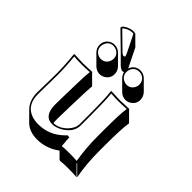

<svg xmlns="http://www.w3.org/2000/svg" viewBox="-227 -900 1102 1102"><g transform="rotate(45 323.5 -349.5)"><path d="M130.9 -570.8Q130.9 -608.9 164.1 -627Q177.7 -633.8 191.9 -633.8Q218.3 -632.8 236.8 -615.7L293 -559.1Q311 -540 311.5 -514.6Q311.5 -477.5 277.8 -459.5Q264.2 -452.1 248.5 -452.6Q224.1 -453.6 206.1 -470.7L149.4 -527.3Q131.3 -546.4 130.9 -570.8ZM230 -762.7 286.6 -706.5 341.8 -594.7Q342.8 -592.3 343.3 -591.8Q355.5 -627 392.1 -633.3Q397.9 -634.3 402.8 -633.8Q427.7 -632.8 445.3 -616.2L502 -559.6Q520 -540 520.5 -514.6Q520.5 -478.5 487.8 -460Q473.6 -452.6 459.5 -452.6Q433.1 -453.6 415 -471.2L358.4 -527.8Q344.7 -542.5 340.8 -560.1Q335 -557.1 330.1 -557.1Q316.9 -558.6 299.8 -574.7L243.2 -631.3L146 -726.1L147.9 -735.8Q160.6 -751.5 191.9 -761.2Q204.1 -764.6 214.4 -764.6Q222.7 -764.2 230 -762.7ZM261.2 -66.9Q304.7 -67.4 341.8 -104.5Q371.1 -134.8 372.1 -168.9V-249Q372.1 -373.5 365.2 -429.2L367.2 -432.1Q368.7 -432.1 435.1 -429.2L512.2 -432.1L513.2 -429.2L569.3 -372.6Q560.5 -318.4 560.5 -192.4V-135.3Q560.5 -34.7 577.6 56.6L521 0L519 2.9L575.7 59.6Q556.2 56.6 502 56.6Q468.3 56.6 444.3 59.6Q438 59.1 436 58.1L397.9 20Q335.4 66.4 260.7 66.4Q198.2 65.9 163.1 31.7L106.9 -24.9Q70.8 -62.5 70.8 -126L73.2 -249Q75.2 -332 64.9 -429.2L66.9 -432.1Q68.4 -432.1 137.2 -429.2L211.9 -432.1L212.9 -429.2L269.5 -372.6Q265.6 -345.7 262.2 -208.5Q261.7 -199.7 261.7 -192.4L259.8 -102.5Q259.3 -82 261.2 -66.9ZM374 -62V-64H372.1ZM223.6 -753.9Q217.3 -754.9 214.4 -754.9Q183.1 -754.4 156.2 -730.5L250 -638.7Q264.6 -624 273.4 -623.5Q278.3 -624 282.7 -628.4Q281.7 -635.7 276.4 -647ZM364.7 -70.8 367.7 -74.2H383.3L388.7 -7.3Q414.6 -10.3 445.3 -9.8Q479.5 -9.8 509.3 -7.8Q494.1 -98.6 494.1 -191.9V-249Q494.1 -370.6 501.5 -421.4Q461.9 -418.9 435.1 -418.9Q407.7 -418.9 376 -421.4Q381.8 -367.2 381.8 -249V-168.9Q381.8 -113.8 324.2 -77.6Q291 -57.1 259.8 -57.1Q194.3 -57.1 192.9 -147Q192.9 -153.3 192.9 -159.2L194.8 -249.5Q195.8 -271.5 196.3 -310.5Q197.8 -387.7 202.1 -421.4Q165 -418.9 137.2 -418.9Q109.9 -418.9 75.7 -421.4Q85 -328.6 83 -249L81.1 -126Q79.6 -34.2 150.9 -8.3Q174.8 0 204.1 0Q290.5 0 354.5 -60.5Q360.4 -65.9 364.7 -70.8ZM141.1 -570.8Q141.1 -539.6 169.9 -524.4Q181.2 -519 191.9 -519Q224.6 -519 239.7 -548.8Q244.6 -560.1 245.1 -570.8Q245.1 -605.5 213.9 -619.6Q203.1 -624 191.9 -624Q160.2 -624 146.5 -594.2Q141.1 -582.5 141.1 -570.8ZM350.1 -570.8Q350.1 -539.1 379.9 -524.4Q391.6 -519 402.8 -519Q433.6 -519 448.7 -548.3Q454.1 -559.6 454.1 -570.8Q454.1 -605 423.3 -619.6Q413.1 -624 402.8 -624Q368.2 -624 354.5 -592.8Q350.1 -581.5 350.1 -570.8Z"/></g></svg>

Font: Linux Biolinum Shadow O
Style: Bold
Weight: 700
Designer: Philipp H. Poll
Foundry: Philipp H. Poll
Version: Version 0.9.2